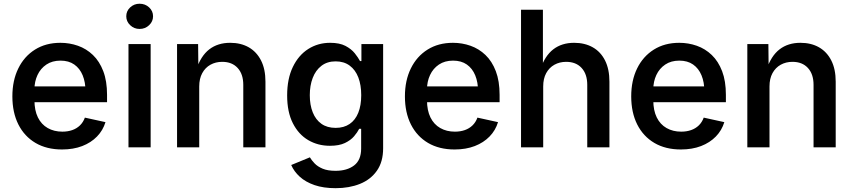

<svg xmlns="http://www.w3.org/2000/svg" viewBox="-20 -779 4507 1015"><path d="M308.1 11.2Q226.6 11.2 167.7 -23.4Q108.9 -58.1 77.1 -121.1Q45.4 -184.1 45.4 -269.5Q45.4 -353.5 76.7 -417.2Q107.9 -481 165 -516.8Q222.2 -552.7 299.3 -552.7Q347.7 -552.7 392.1 -537.1Q436.5 -521.5 471.2 -488.3Q505.9 -455.1 525.9 -402.8Q545.9 -350.6 545.9 -277.8V-238.8H105V-322.3H486.8L432.1 -295.9Q432.1 -344.2 417 -380.9Q401.9 -417.5 372.6 -438Q343.3 -458.5 299.8 -458.5Q255.9 -458.5 225.1 -437.7Q194.3 -417 178.2 -382.3Q162.1 -347.7 162.1 -306.6V-249.5Q162.1 -195.3 180.4 -158.2Q198.7 -121.1 232.2 -102.1Q265.6 -83 309.6 -83Q338.4 -83 362.1 -91.3Q385.7 -99.6 402.8 -116.2Q419.9 -132.8 428.7 -157.2L537.6 -133.3Q524.4 -89.8 492.9 -57.4Q461.4 -24.9 414.6 -6.8Q367.7 11.2 308.1 11.2Z M659.2 0V-545.9H776.4V0ZM717.8 -626Q689 -626 668.2 -645.8Q647.5 -665.5 647.5 -692.9Q647.5 -720.7 668.2 -740Q689 -759.3 717.8 -759.3Q747.6 -759.3 768.3 -740Q789.1 -720.7 789.1 -692.9Q789.1 -665.5 768.3 -645.8Q747.6 -626 717.8 -626Z M1033.2 -321.8V0H916V-545.9H1027.3L1028.8 -411.6H1018.1Q1041.5 -483.4 1086.4 -518.1Q1131.3 -552.7 1196.8 -552.7Q1252.9 -552.7 1294.7 -529.1Q1336.4 -505.4 1359.9 -459.5Q1383.3 -413.6 1383.3 -347.2V0H1266.1V-330.6Q1266.1 -387.2 1236.3 -419.7Q1206.5 -452.1 1154.8 -452.1Q1120.1 -452.1 1092.5 -436.8Q1064.9 -421.4 1049.1 -392.3Q1033.2 -363.3 1033.2 -321.8Z M1754.4 215.8Q1689.9 215.8 1642.6 199.5Q1595.2 183.1 1564.7 155.3Q1534.2 127.4 1519.5 93.3L1618.2 52.7Q1627.4 68.4 1643.3 85Q1659.2 101.6 1685.8 112.8Q1712.4 124 1753.9 124Q1814.5 124 1851.8 95.7Q1889.2 67.4 1889.2 6.3V-98.1H1878.9Q1869.6 -79.6 1851.8 -58.6Q1834 -37.6 1803.2 -22.9Q1772.5 -8.3 1724.1 -8.3Q1660.6 -8.3 1609.4 -38.3Q1558.1 -68.4 1528.1 -127.7Q1498 -187 1498 -274.4Q1498 -362.8 1528.1 -425Q1558.1 -487.3 1609.6 -520Q1661.1 -552.7 1725.1 -552.7Q1774.9 -552.7 1806.2 -536.4Q1837.4 -520 1855.5 -497.3Q1873.5 -474.6 1883.3 -456.1H1890.6V-545.9H2005.4V4.9Q2005.4 76.7 1972.4 123.5Q1939.5 170.4 1882.8 193.1Q1826.2 215.8 1754.4 215.8ZM1754.4 -103Q1797.9 -103 1828.1 -123.5Q1858.4 -144 1874 -182.9Q1889.6 -221.7 1889.6 -275.9Q1889.6 -329.6 1874.3 -369.6Q1858.9 -409.7 1828.6 -432.1Q1798.3 -454.6 1754.4 -454.6Q1709.5 -454.6 1679 -430.9Q1648.4 -407.2 1633.1 -366.9Q1617.7 -326.7 1617.7 -275.9Q1617.7 -224.1 1633.3 -185.1Q1648.9 -146 1679.2 -124.5Q1709.5 -103 1754.4 -103Z M2383.3 11.2Q2301.8 11.2 2242.9 -23.4Q2184.1 -58.1 2152.3 -121.1Q2120.6 -184.1 2120.6 -269.5Q2120.6 -353.5 2151.9 -417.2Q2183.1 -481 2240.2 -516.8Q2297.4 -552.7 2374.5 -552.7Q2422.9 -552.7 2467.3 -537.1Q2511.7 -521.5 2546.4 -488.3Q2581.1 -455.1 2601.1 -402.8Q2621.1 -350.6 2621.1 -277.8V-238.8H2180.2V-322.3H2562L2507.3 -295.9Q2507.3 -344.2 2492.2 -380.9Q2477.1 -417.5 2447.8 -438Q2418.5 -458.5 2375 -458.5Q2331.1 -458.5 2300.3 -437.7Q2269.5 -417 2253.4 -382.3Q2237.3 -347.7 2237.3 -306.6V-249.5Q2237.3 -195.3 2255.6 -158.2Q2273.9 -121.1 2307.4 -102.1Q2340.8 -83 2384.8 -83Q2413.6 -83 2437.3 -91.3Q2460.9 -99.6 2478 -116.2Q2495.1 -132.8 2503.9 -157.2L2612.8 -133.3Q2599.6 -89.8 2568.1 -57.4Q2536.6 -24.9 2489.7 -6.8Q2442.9 11.2 2383.3 11.2Z M2851.6 -321.8V0H2734.4V-727.5H2850.1V-411.6H2836.4Q2859.9 -483.4 2904.8 -518.1Q2949.7 -552.7 3015.1 -552.7Q3071.3 -552.7 3113.3 -529.1Q3155.3 -505.4 3178.5 -459.5Q3201.7 -413.6 3201.7 -347.2V0H3084.5V-330.6Q3084.5 -387.2 3054.7 -419.7Q3024.9 -452.1 2973.1 -452.1Q2938.5 -452.1 2910.9 -436.8Q2883.3 -421.4 2867.4 -392.3Q2851.6 -363.3 2851.6 -321.8Z M3579.6 11.2Q3498 11.2 3439.2 -23.4Q3380.4 -58.1 3348.6 -121.1Q3316.9 -184.1 3316.9 -269.5Q3316.9 -353.5 3348.1 -417.2Q3379.4 -481 3436.5 -516.8Q3493.7 -552.7 3570.8 -552.7Q3619.1 -552.7 3663.6 -537.1Q3708 -521.5 3742.7 -488.3Q3777.3 -455.1 3797.4 -402.8Q3817.4 -350.6 3817.4 -277.8V-238.8H3376.5V-322.3H3758.3L3703.6 -295.9Q3703.6 -344.2 3688.5 -380.9Q3673.3 -417.5 3644 -438Q3614.7 -458.5 3571.3 -458.5Q3527.3 -458.5 3496.6 -437.7Q3465.8 -417 3449.7 -382.3Q3433.6 -347.7 3433.6 -306.6V-249.5Q3433.6 -195.3 3451.9 -158.2Q3470.2 -121.1 3503.7 -102.1Q3537.1 -83 3581.1 -83Q3609.9 -83 3633.5 -91.3Q3657.2 -99.6 3674.3 -116.2Q3691.4 -132.8 3700.2 -157.2L3809.1 -133.3Q3795.9 -89.8 3764.4 -57.4Q3732.9 -24.9 3686 -6.8Q3639.2 11.2 3579.6 11.2Z M4047.9 -321.8V0H3930.7V-545.9H4042L4043.5 -411.6H4032.7Q4056.2 -483.4 4101.1 -518.1Q4146 -552.7 4211.4 -552.7Q4267.6 -552.7 4309.3 -529.1Q4351.1 -505.4 4374.5 -459.5Q4397.9 -413.6 4397.9 -347.2V0H4280.8V-330.6Q4280.8 -387.2 4251 -419.7Q4221.2 -452.1 4169.4 -452.1Q4134.8 -452.1 4107.2 -436.8Q4079.6 -421.4 4063.7 -392.3Q4047.9 -363.3 4047.9 -321.8Z"/></svg>

Font: Inter Cardless
Style: Medium
Weight: 500
Designer: Rasmus Andersson
Foundry: rsms
Version: Version 4.001;git-9221beed3